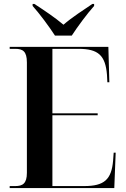

<svg xmlns="http://www.w3.org/2000/svg" viewBox="-20 -951 637 971"><path d="M258 -771H343C372 -816 421 -882 456 -921V-931H447C407 -904 342 -862 301 -826C259 -862 194 -905 154 -931H145V-921C180 -882 229 -816 258 -771ZM29 0H558L565 -179H555L552 -139C544 -43 507 -10 406 -10H245V-368H474V-378H245V-704H377C477 -704 513 -671 521 -573L523 -535H533L528 -714H29V-704H57C95 -704 116 -692 116 -635V-77C116 -22 94 -10 57 -10H29Z"/></svg>

Font: Noto Serif Display SemiCondensed SemiBold
Style: Regular
Weight: 600
Width: 4
Designer: Monotype Design Team
Foundry: Monotype Imaging Inc.
Version: Version 2.009